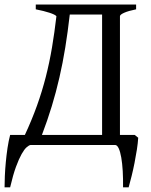

<svg xmlns="http://www.w3.org/2000/svg" viewBox="-20 -635 660 841"><path d="M285.6 -571.3Q276.9 -494.6 265.9 -426.8Q254.9 -358.9 240.2 -295.2Q225.6 -231.4 206.8 -169.7Q188 -107.9 163.6 -43.9H427.2V-571.3ZM113.8 0Q106.4 1.5 96.4 10.3Q86.4 19 74.7 39.8Q63 60.5 50 95.7Q37.1 130.9 24.4 185.5H0Q0 165 1.2 136.2Q2.4 107.4 5.4 75.9Q8.3 44.4 12.9 13.2Q17.6 -18.1 24.4 -43.9H88.9Q119.6 -109.9 142.1 -172.6Q164.6 -235.4 180.7 -298.6Q196.8 -361.8 207.8 -427.2Q218.8 -492.7 227.1 -564Q224.6 -567.4 216.8 -571.3Q209 -575.2 197 -579.1Q185.1 -583 169.7 -586.9Q154.3 -590.8 136.7 -594.2V-615.2H576.2V-594.2Q542.5 -587.4 523.9 -579.1Q505.4 -570.8 505.4 -564V-43.9H570.3L585.4 -31.7Q584 -8.3 579.6 20.3Q575.2 48.8 569.3 78.4Q563.5 107.9 556.6 135.7Q549.8 163.6 543.5 185.5H519Q519.5 147.9 517.6 114.3Q515.6 80.6 511.2 55.2Q506.8 29.8 500 14.9Q493.2 0 483.9 0Z"/></svg>

Font: Gentium Plus Cyr
Style: Regular
Weight: 400
Designer: J. Victor Gaultney, Annie Olsen, Iska Routamaa, Becca Hirsbrunner
Foundry: SIL International
Version: Version 5.000